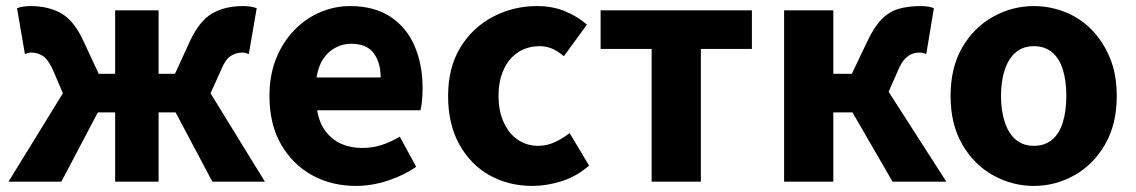

<svg xmlns="http://www.w3.org/2000/svg" viewBox="-20 -598 3738 632"><path d="M8 0 187 -291 155 -366Q139 -402 121.5 -413.5Q104 -425 83 -425Q77 -425 72 -423.5Q67 -422 62 -420L36 -571Q54 -578 81 -578Q140 -578 182.5 -553.5Q225 -529 256 -460L305 -355H359V-564H502V-355H556L604 -460Q636 -529 678 -553.5Q720 -578 780 -578Q806 -578 825 -571L799 -420Q794 -422 789 -423.5Q784 -425 778 -425Q757 -425 739 -413.5Q721 -402 707 -366L673 -291L852 0H679L558 -228H502V0H359V-228H302L182 0Z M1152 14Q1071 14 1007 -21.5Q943 -57 905 -123Q867 -189 867 -282Q867 -351 889 -405.5Q911 -460 949 -499Q987 -538 1034.5 -558Q1082 -578 1132 -578Q1212 -578 1265 -543Q1318 -508 1344.5 -447Q1371 -386 1371 -308Q1371 -285 1369 -265.5Q1367 -246 1364 -235H1024Q1031 -193 1052 -165.5Q1073 -138 1103.5 -124.5Q1134 -111 1173 -111Q1206 -111 1235.5 -120.5Q1265 -130 1296 -148L1350 -49Q1308 -20 1255.5 -3Q1203 14 1152 14ZM1022 -343H1233Q1233 -392 1210 -423Q1187 -454 1135 -454Q1109 -454 1085 -441.5Q1061 -429 1044.5 -405Q1028 -381 1022 -343Z M1733 14Q1654 14 1591.5 -21Q1529 -56 1492 -122.5Q1455 -189 1455 -282Q1455 -376 1495.5 -442Q1536 -508 1603 -543Q1670 -578 1747 -578Q1799 -578 1840 -561Q1881 -544 1912 -517L1836 -413Q1816 -430 1797 -438Q1778 -446 1757 -446Q1716 -446 1685.5 -426Q1655 -406 1638 -369Q1621 -332 1621 -282Q1621 -233 1638 -195.5Q1655 -158 1684.5 -138Q1714 -118 1751 -118Q1780 -118 1806 -130Q1832 -142 1855 -160L1919 -53Q1878 -17 1828.5 -1.5Q1779 14 1733 14Z M2125 0V-437H1957V-564H2455V-437H2287V0Z M2561 0V-564H2723V-355H2784L2834 -460Q2857 -509 2882 -534.5Q2907 -560 2938.5 -569Q2970 -578 3010 -578Q3022 -578 3033.5 -576.5Q3045 -575 3054 -571L3029 -420Q3024 -422 3019 -423.5Q3014 -425 3008 -425Q2994 -425 2982 -420.5Q2970 -416 2958.5 -404Q2947 -392 2936 -366L2905 -296L3095 0H2918L2786 -228H2723V0Z M3383 14Q3312 14 3249 -21Q3186 -56 3147.5 -122.5Q3109 -189 3109 -282Q3109 -376 3147.5 -442Q3186 -508 3249 -543Q3312 -578 3383 -578Q3436 -578 3485.5 -558.5Q3535 -539 3573 -500.5Q3611 -462 3633.5 -407.5Q3656 -353 3656 -282Q3656 -189 3617.5 -122.5Q3579 -56 3516.5 -21Q3454 14 3383 14ZM3383 -118Q3419 -118 3443 -138Q3467 -158 3478.5 -195.5Q3490 -233 3490 -282Q3490 -332 3478.5 -369Q3467 -406 3443 -426Q3419 -446 3383 -446Q3348 -446 3324 -426Q3300 -406 3287.5 -369Q3275 -332 3275 -282Q3275 -233 3287.5 -195.5Q3300 -158 3324 -138Q3348 -118 3383 -118Z"/></svg>

Font: Noto Sans SC ExtraBold
Style: Regular
Weight: 800
Designer: Ryoko NISHIZUKA 西塚涼子 (kana, bopomofo & ideographs); Paul D. Hunt (Latin, Greek & Cyrillic); Sandoll Communications 산돌커뮤니
Foundry: Adobe
Version: Version 2.004-H2;hotconv 1.0.118;makeotfexe 2.5.65603